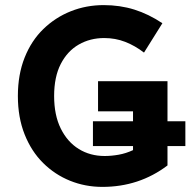

<svg xmlns="http://www.w3.org/2000/svg" viewBox="-20 -721 746 752"><path d="M50 -345Q50 -429 76.5 -495.5Q103 -562 150 -607.5Q197 -653 257.5 -677Q318 -701 386 -701Q450 -701 506 -683.5Q562 -666 616 -630L544 -515Q509 -542 470.5 -557Q432 -572 388 -572Q333 -572 288.5 -546.5Q244 -521 218 -470.5Q192 -420 192 -345Q192 -270 218 -217.5Q244 -165 288.5 -137.5Q333 -110 390 -110Q416 -110 444.5 -115Q473 -120 501 -133V-149H344V-246H501V-285H364V-403H636V-246H706V-149H636V-73Q525 11 381 11Q314 11 254.5 -13Q195 -37 149 -82.5Q103 -128 76.5 -194.5Q50 -261 50 -345Z"/></svg>

Font: Radio Canada SemiBold
Style: Regular
Weight: 600
Designer: Charles Daoud, Etienne Aubert Bonn, Alexandre Saumier Demers, Jacques Le Bailly
Foundry: Radio-Canada
Version: Version 2.104; ttfautohint (v1.8.4.7-5d5b);gftools[0.9.28.de